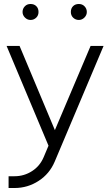

<svg xmlns="http://www.w3.org/2000/svg" viewBox="-20 -730 551 962"><path d="M133 -710Q116 -710 105 -699Q93 -687 93 -670Q93 -654 105 -642Q117 -630 133 -630Q150 -630 162 -642Q173 -653 173 -670Q173 -688 162 -699Q151 -710 133 -710ZM375 -710Q357 -710 346 -699Q335 -688 335 -670Q335 -653 346 -642Q358 -630 375 -630Q391 -630 403 -642Q415 -654 415 -670Q415 -687 403 -699Q392 -710 375 -710ZM13 -500 223 0 199 57Q180 102 141 127Q101 153 53 153H23V212H53Q119 212 174 176Q228 141 254 80L499 -500H434L255 -78L78 -500Z"/></svg>

Font: Unageo Variable
Style: Regular
Weight: 300
Designer: Richard Sepsi
Foundry: Richard Sepsi
Version: Version 2.200